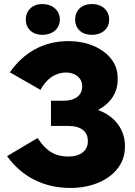

<svg xmlns="http://www.w3.org/2000/svg" viewBox="-20 -919 672 953"><path d="M190 -746C240 -746 277 -776 277 -822C277 -868 240 -899 190 -899C142 -899 108 -868 108 -822C108 -776 142 -746 190 -746ZM436 -746C486 -746 522 -776 522 -822C522 -868 486 -899 436 -899C386 -899 353 -868 353 -822C353 -776 386 -746 436 -746ZM330 14C485 14 600 -71 600 -187V-197C600 -273 552 -343 466 -373C531 -407 564 -461 564 -523V-535C564 -639 456 -715 320 -715C193 -715 96 -656 29 -560L181 -473C210 -527 253 -559 309 -559C353 -559 388 -532 388 -492V-490C388 -446 354 -419 295 -419H233V-294H318C385 -294 416 -264 416 -220V-217C416 -172 381 -142 318 -142C254 -142 207 -170 167 -234L15 -144C88 -42 197 14 330 14Z"/></svg>

Font: Fixel Display ExtraBold
Style: Regular
Weight: 800
Designer: AlfaBravo + MacPaw
Foundry: Kyrylo Tkachov, Marchela Mozhyna, Serhii Makarenko, Maria Weinstein, Zakhar Kryvoshyya
Version: Version 1.211